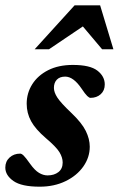

<svg xmlns="http://www.w3.org/2000/svg" viewBox="-26 -690 447 723"><path d="M50 -111.5Q55.5 -111.5 63 -104.2Q70.5 -97 87.5 -73Q105 -48.5 121 -39Q137 -29.5 153 -29.5Q178 -29.5 194 -42Q210 -54.5 210 -78Q210 -97 197.8 -117Q185.5 -137 146.5 -170Q107.5 -203.5 91 -233.8Q74.5 -264 74.5 -299.5Q74.5 -339.5 95.5 -372.8Q116.5 -406 155.5 -425.8Q194.5 -445.5 248.5 -445.5Q313 -445.5 340.8 -424Q368.5 -402.5 368.5 -372Q368.5 -349 353.2 -335.2Q338 -321.5 314.5 -321.5Q310 -321.5 302.5 -328.5Q295 -335.5 281 -356.5Q250.5 -401.5 219.5 -401.5Q199 -401.5 188 -390Q177 -378.5 177 -359Q177 -342.5 190 -322.5Q203 -302.5 242.5 -265Q282 -227.5 297 -197Q312 -166.5 312 -137.5Q312 -97.5 287.8 -63Q263.5 -28.5 220.8 -7.8Q178 13 123.5 13Q55 13 24.5 -8.5Q-6 -30 -6 -59Q-6 -82 10 -96.8Q26 -111.5 50 -111.5ZM104.5 -504.5 255 -670H351L401 -504.5H358.5L286 -590.5L158.5 -504.5Z"/></svg>

Font: Newsreader Text
Style: Bold Italic
Weight: 700
Italic angle: -17°
Designer: Hugues Gentile
Foundry: Production Type
Version: Version 1.001